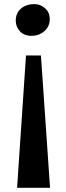

<svg xmlns="http://www.w3.org/2000/svg" viewBox="-20 -768 322 938"><path d="M63.5 149.5 107 -497H180L224.5 149.5ZM148 -748Q177 -748 200 -727.8Q223 -707.5 223 -674.5Q223 -638.5 196.8 -615.8Q170.5 -593 134.5 -593Q97 -593 77 -615.5Q57 -638 57 -666.5Q57 -705 83 -726.5Q109 -748 148 -748Z"/></svg>

Font: Merriweather 48pt
Style: Bold
Weight: 700
Version: Version 2.100